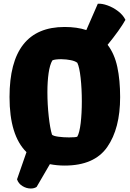

<svg xmlns="http://www.w3.org/2000/svg" viewBox="-20 -906 717 1062"><path d="M32.7 -369.1Q32.7 -756.8 337.4 -756.8Q406.2 -756.8 457.5 -739.7L521 -885.3Q543.5 -887.2 574.5 -876.2Q605.5 -865.2 633.1 -844.2Q660.6 -823.2 673.8 -796.4Q659.7 -770.5 633.3 -733.6Q606.9 -696.8 575.2 -658.2Q613.3 -608.4 628.9 -535.6Q644.5 -462.9 644.5 -369.1Q644.5 -195.3 573.2 -92.8Q502 9.8 337.4 9.8Q294.9 9.8 255.9 2L182.6 127.9Q169.4 136.7 150.4 136.7Q126 136.7 104 123Q82 109.4 74.2 85.9L126.5 -64.5Q32.7 -156.7 32.7 -369.1ZM407.7 -150.4Q419.9 -171.9 426.3 -225.3Q432.6 -278.8 432.6 -345.2Q432.6 -415 426 -474.9Q419.4 -534.7 407.7 -558.6Q395.5 -568.4 371.6 -573.2Q347.7 -578.1 318.8 -578.6Q302.2 -578.6 288.8 -576.9Q275.4 -575.2 269.5 -571.8Q255.4 -547.4 248.8 -501.2Q242.2 -455.1 242.2 -396Q242.2 -329.1 249.5 -262.7Q256.8 -196.3 267.6 -161.1Q274.4 -153.8 302.2 -149.9Q330.1 -146 361.8 -146Q401.9 -146 407.7 -150.4Z"/></svg>

Font: Kavoon
Style: Regular
Weight: 400
Designer: Viktoriya Grabowska
Foundry: Viktoriya Grabowska
Version: Version 1.004; ttfautohint (v1.4.1)